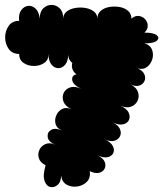

<svg xmlns="http://www.w3.org/2000/svg" viewBox="-20 -746 666 783"><path d="M166 -72Q144 -83 138.5 -100.5Q133 -118 140.5 -134.5Q148 -151 165.5 -158.5Q183 -166 205 -156Q177 -168 174.5 -187Q172 -206 188 -216Q204 -226 232 -214Q211 -223 206.5 -241Q202 -259 210 -276.5Q218 -294 234.5 -302Q251 -310 272 -300Q246 -313 239 -331.5Q232 -350 239.5 -366.5Q247 -383 266 -389.5Q285 -396 311 -384Q277 -400 274.5 -419.5Q272 -439 292 -443Q280 -451 275.5 -464Q271 -477 275 -490Q268 -494 263 -503Q258 -512 258 -525Q258 -497 246 -482.5Q234 -468 218 -468Q202 -468 190 -482.5Q178 -497 178 -525Q178 -501 160 -489Q142 -477 118 -477Q94 -477 76 -489.5Q58 -502 58 -526Q30 -526 15.5 -546.5Q1 -567 1 -593.5Q1 -620 15.5 -640.5Q30 -661 58 -661Q55 -689 66.5 -704.5Q78 -720 94.5 -722Q111 -724 125 -711Q139 -698 142 -670Q142 -698 156.5 -712Q171 -726 190 -726Q209 -726 223.5 -712Q238 -698 238 -670Q238 -688 252 -699Q266 -710 287 -713.5Q308 -717 328.5 -713.5Q349 -710 363 -699Q377 -688 377 -670Q377 -690 391 -702Q405 -714 426 -717.5Q447 -721 467.5 -717.5Q488 -714 502 -702Q516 -690 516 -670Q531 -683 546 -681Q561 -679 571.5 -668Q582 -657 582.5 -641.5Q583 -626 569 -613Q607 -613 619.5 -602Q632 -591 619.5 -580Q607 -569 569 -569Q592 -563 599.5 -544.5Q607 -526 601.5 -506Q596 -486 580.5 -473.5Q565 -461 542 -467Q563 -457 569 -442.5Q575 -428 569 -415Q563 -402 548 -397Q533 -392 512 -402Q536 -390 542.5 -371Q549 -352 541 -335Q533 -318 514.5 -311Q496 -304 471 -315Q497 -303 504.5 -287Q512 -271 506 -257Q500 -243 482 -239Q464 -235 439 -247Q462 -236 469 -220Q476 -204 469.5 -190.5Q463 -177 446.5 -172Q430 -167 407 -178Q432 -166 440 -150.5Q448 -135 442 -122Q436 -109 419 -105Q402 -101 376 -113Q400 -102 406.5 -87Q413 -72 407 -59Q401 -46 385 -41.5Q369 -37 346 -48Q350 -21 334.5 -5Q319 11 295.5 14.5Q272 18 252.5 7.5Q233 -3 229 -30Q229 -4 215 8Q201 20 185 16.5Q169 13 161.5 -9Q154 -31 166 -72Z"/></svg>

Font: Rubik Bubbles
Style: Regular
Weight: 400
Designer: Hubert and Fischer, NaN
Foundry: Hubert and Fischer, NaN
Version: Version 2.200